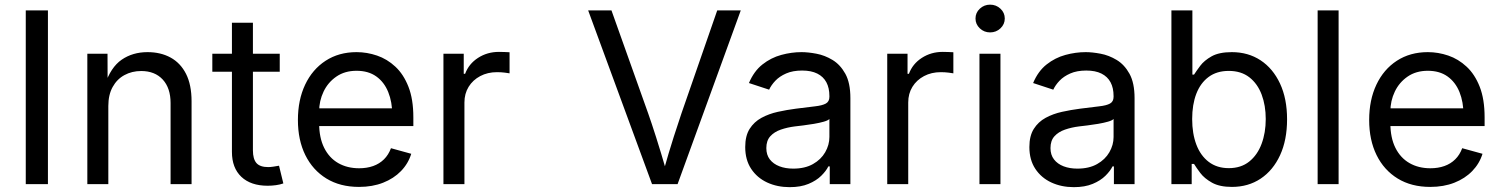

<svg xmlns="http://www.w3.org/2000/svg" viewBox="-20 -771 6286 804"><path d="M180.7 -727.5V0H87.9V-727.5Z M433.6 -327.1V0H345.7V-545.9H430.2L430.7 -413.6H418.5Q443.4 -489.3 489.5 -521Q535.6 -552.7 597.7 -552.7Q652.8 -552.7 694.3 -530Q735.8 -507.3 759 -461.7Q782.2 -416 782.2 -346.7V0H694.3V-339.4Q694.3 -402.3 661.4 -438Q628.4 -473.6 571.3 -473.6Q532.2 -473.6 501 -456.5Q469.7 -439.5 451.7 -406.7Q433.6 -374 433.6 -327.1Z M1151.4 -545.9V-470.7H869.1V-545.9ZM951.2 -675.8H1039.1V-141.6Q1039.1 -105 1054 -88.1Q1068.8 -71.3 1103.5 -71.3Q1111.8 -71.3 1124.8 -73.2Q1137.7 -75.2 1148.4 -77.1L1166.5 -2.9Q1152.8 2 1135.5 4.4Q1118.2 6.8 1101.1 6.8Q1030.3 6.8 990.7 -30.5Q951.2 -67.9 951.2 -134.8Z M1483.4 11.7Q1404.3 11.7 1346.9 -23.4Q1289.6 -58.6 1258.5 -121.6Q1227.5 -184.6 1227.5 -268.6Q1227.5 -352.5 1257.8 -416.5Q1288.1 -480.5 1343.5 -516.6Q1398.9 -552.7 1473.1 -552.7Q1516.6 -552.7 1558.8 -538.3Q1601.1 -523.9 1635.5 -491.9Q1669.9 -460 1690.4 -407.7Q1710.9 -355.5 1710.9 -279.8V-243.2H1287.1V-317.4H1663.6L1622.6 -290Q1622.6 -343.8 1605.7 -385.5Q1588.9 -427.2 1555.7 -450.9Q1522.5 -474.6 1473.1 -474.6Q1423.8 -474.6 1388.7 -450.4Q1353.5 -426.3 1335 -387.5Q1316.4 -348.6 1316.4 -304.2V-254.9Q1316.4 -194.3 1337.4 -152.1Q1358.4 -109.9 1396.2 -88.1Q1434.1 -66.4 1483.9 -66.4Q1516.1 -66.4 1542.5 -75.7Q1568.8 -85 1587.9 -103.8Q1606.9 -122.6 1617.2 -150.4L1702.1 -127Q1689.5 -85.9 1659.2 -54.7Q1628.9 -23.4 1584.2 -5.9Q1539.6 11.7 1483.4 11.7Z M1836.9 0V-545.9H1921.9V-461.9H1927.7Q1942.9 -503.4 1981.7 -528.6Q2020.5 -553.7 2069.3 -553.7Q2079.1 -553.7 2092.5 -553.2Q2106 -552.7 2113.8 -552.2V-463.9Q2109.9 -464.8 2094.2 -466.8Q2078.6 -468.8 2061 -468.8Q2022 -468.8 1991 -452.4Q1960 -436 1942.4 -407.5Q1924.8 -378.9 1924.8 -341.8V0Z M2710.4 0 2442.9 -727.5H2540.5L2694.3 -295.9Q2707.5 -258.8 2727.3 -196.8Q2747.1 -134.8 2773.4 -43.9H2755.4Q2781.7 -137.2 2801.3 -198Q2820.8 -258.8 2833.5 -295.9L2983.4 -727.5H3082L2817.4 0Z M3286.6 12.7Q3234.9 12.7 3192.6 -6.8Q3150.4 -26.4 3125.5 -64Q3100.6 -101.6 3100.6 -155.3Q3100.6 -202.1 3119.1 -231.4Q3137.7 -260.7 3168.7 -277.6Q3199.7 -294.4 3237.3 -302.7Q3274.9 -311 3313 -315.9Q3361.8 -322.3 3392.6 -325.7Q3423.3 -329.1 3438.2 -337.4Q3453.1 -345.7 3453.1 -365.7V-368.7Q3453.1 -402.8 3440.4 -426.5Q3427.7 -450.2 3402.3 -462.9Q3377 -475.6 3338.9 -475.6Q3299.8 -475.6 3272 -463.4Q3244.1 -451.2 3226.8 -432.9Q3209.5 -414.6 3200.7 -395.5L3116.2 -423.3Q3137.2 -473.1 3172.9 -501.2Q3208.5 -529.3 3251.5 -541Q3294.4 -552.7 3336.4 -552.7Q3363.8 -552.7 3398.7 -546.1Q3433.6 -539.6 3466.1 -520Q3498.5 -500.5 3519.8 -462.2Q3541 -423.8 3541 -359.9V0H3454.6V-74.2H3448.7Q3439.5 -55.2 3418.9 -34.9Q3398.4 -14.6 3365.7 -1Q3333 12.7 3286.6 12.7ZM3301.8 -64.9Q3350.6 -64.9 3384.3 -84Q3418 -103 3435.5 -133.5Q3453.1 -164.1 3453.1 -197.3V-272.9Q3447.8 -266.6 3429.7 -261.5Q3411.6 -256.3 3388.4 -252.4Q3365.2 -248.5 3343.5 -245.8Q3321.8 -243.2 3309.1 -241.7Q3277.3 -237.8 3249.8 -228.3Q3222.2 -218.8 3205.6 -200.4Q3189 -182.1 3189 -150.9Q3189 -122.6 3203.6 -103.5Q3218.3 -84.5 3243.7 -74.7Q3269 -64.9 3301.8 -64.9Z M3695.3 0V-545.9H3780.3V-461.9H3786.1Q3801.3 -503.4 3840.1 -528.6Q3878.9 -553.7 3927.7 -553.7Q3937.5 -553.7 3950.9 -553.2Q3964.4 -552.7 3972.2 -552.2V-463.9Q3968.3 -464.8 3952.6 -466.8Q3937 -468.8 3919.4 -468.8Q3880.4 -468.8 3849.4 -452.4Q3818.4 -436 3800.8 -407.5Q3783.2 -378.9 3783.2 -341.8V0Z M4081.5 0V-545.9H4169.4V0ZM4126 -635.3Q4101.1 -635.3 4083 -652.3Q4064.9 -669.4 4064.9 -693.4Q4064.9 -717.8 4083 -734.6Q4101.1 -751.5 4126 -751.5Q4151.4 -751.5 4169.4 -734.6Q4187.5 -717.8 4187.5 -693.4Q4187.5 -669.4 4169.4 -652.3Q4151.4 -635.3 4126 -635.3Z M4476.6 12.7Q4424.8 12.7 4382.6 -6.8Q4340.3 -26.4 4315.4 -64Q4290.5 -101.6 4290.5 -155.3Q4290.5 -202.1 4309.1 -231.4Q4327.6 -260.7 4358.6 -277.6Q4389.6 -294.4 4427.2 -302.7Q4464.8 -311 4502.9 -315.9Q4551.8 -322.3 4582.5 -325.7Q4613.3 -329.1 4628.2 -337.4Q4643.1 -345.7 4643.1 -365.7V-368.7Q4643.1 -402.8 4630.4 -426.5Q4617.7 -450.2 4592.3 -462.9Q4566.9 -475.6 4528.8 -475.6Q4489.7 -475.6 4461.9 -463.4Q4434.1 -451.2 4416.7 -432.9Q4399.4 -414.6 4390.6 -395.5L4306.2 -423.3Q4327.1 -473.1 4362.8 -501.2Q4398.4 -529.3 4441.4 -541Q4484.4 -552.7 4526.4 -552.7Q4553.7 -552.7 4588.6 -546.1Q4623.5 -539.6 4656 -520Q4688.5 -500.5 4709.7 -462.2Q4731 -423.8 4731 -359.9V0H4644.5V-74.2H4638.7Q4629.4 -55.2 4608.9 -34.9Q4588.4 -14.6 4555.7 -1Q4522.9 12.7 4476.6 12.7ZM4491.7 -64.9Q4540.5 -64.9 4574.2 -84Q4607.9 -103 4625.5 -133.5Q4643.1 -164.1 4643.1 -197.3V-272.9Q4637.7 -266.6 4619.6 -261.5Q4601.6 -256.3 4578.4 -252.4Q4555.2 -248.5 4533.4 -245.8Q4511.7 -243.2 4499 -241.7Q4467.3 -237.8 4439.7 -228.3Q4412.1 -218.8 4395.5 -200.4Q4378.9 -182.1 4378.9 -150.9Q4378.9 -122.6 4393.6 -103.5Q4408.2 -84.5 4433.6 -74.7Q4459 -64.9 4491.7 -64.9Z M5138.7 11.7Q5086.9 11.7 5055.2 -6.1Q5023.4 -23.9 5006.3 -46.6Q4989.3 -69.3 4980 -84.5H4970.2V0H4885.3V-727.5H4973.1V-458.5H4980Q4989.3 -473.1 5005.9 -495.4Q5022.5 -517.6 5053.7 -535.2Q5085 -552.7 5138.2 -552.7Q5206.5 -552.7 5258.5 -518.6Q5310.5 -484.4 5340.1 -421.1Q5369.6 -357.9 5369.6 -271.5Q5369.6 -184.6 5340.3 -121.1Q5311 -57.6 5259 -22.9Q5207 11.7 5138.7 11.7ZM5125.5 -66.9Q5176.8 -66.9 5211.2 -94.5Q5245.6 -122.1 5262.9 -168.7Q5280.3 -215.3 5280.3 -272.5Q5280.3 -329.1 5263.2 -374.8Q5246.1 -420.4 5211.7 -447.3Q5177.2 -474.1 5125.5 -474.1Q5075.2 -474.1 5041 -448.7Q5006.8 -423.3 4989.5 -378.2Q4972.2 -333 4972.2 -272.5Q4972.2 -211.9 4989.7 -165.5Q5007.3 -119.1 5041.7 -93Q5076.2 -66.9 5125.5 -66.9Z M5585.4 -727.5V0H5497.6V-727.5Z M5969.2 11.7Q5890.1 11.7 5832.8 -23.4Q5775.4 -58.6 5744.4 -121.6Q5713.4 -184.6 5713.4 -268.6Q5713.4 -352.5 5743.7 -416.5Q5773.9 -480.5 5829.3 -516.6Q5884.8 -552.7 5959 -552.7Q6002.4 -552.7 6044.7 -538.3Q6086.9 -523.9 6121.3 -491.9Q6155.8 -460 6176.3 -407.7Q6196.8 -355.5 6196.8 -279.8V-243.2H5772.9V-317.4H6149.4L6108.4 -290Q6108.4 -343.8 6091.6 -385.5Q6074.7 -427.2 6041.5 -450.9Q6008.3 -474.6 5959 -474.6Q5909.7 -474.6 5874.5 -450.4Q5839.4 -426.3 5820.8 -387.5Q5802.2 -348.6 5802.2 -304.2V-254.9Q5802.2 -194.3 5823.2 -152.1Q5844.2 -109.9 5882.1 -88.1Q5919.9 -66.4 5969.7 -66.4Q6002 -66.4 6028.3 -75.7Q6054.7 -85 6073.7 -103.8Q6092.8 -122.6 6103 -150.4L6188 -127Q6175.3 -85.9 6145 -54.7Q6114.7 -23.4 6070.1 -5.9Q6025.4 11.7 5969.2 11.7Z"/></svg>

Font: Inter Variable
Style: Regular
Weight: 400
Designer: Rasmus Andersson
Foundry: rsms
Version: Version 4.001;git-9221beed3